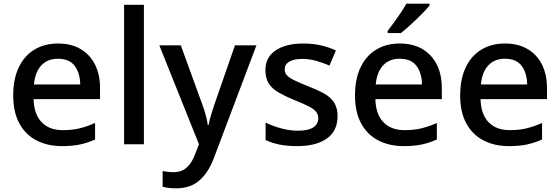

<svg xmlns="http://www.w3.org/2000/svg" viewBox="-20 -786 3048 1046"><path d="M296 -549Q367 -549 418 -519.5Q469 -490 497 -435.5Q525 -381 525 -305V-246H163Q165 -164 206.5 -120.5Q248 -77 322 -77Q374 -77 414.5 -87Q455 -97 498 -116V-26Q458 -8 416.5 1Q375 10 317 10Q239 10 179 -21Q119 -52 85.5 -113.5Q52 -175 52 -266Q52 -356 82.5 -419.5Q113 -483 168 -516Q223 -549 296 -549ZM295 -466Q239 -466 205 -429.5Q171 -393 165 -326H417Q416 -388 387 -427Q358 -466 295 -466Z M764 0H656V-760H764Z M848 -539H965L1076 -234Q1089 -200 1098.5 -167.5Q1108 -135 1112 -105H1116Q1121 -130 1131.5 -165Q1142 -200 1154 -234L1260 -539H1377L1146 73Q1117 152 1067.5 196Q1018 240 940 240Q915 240 897 237.5Q879 235 866 232V146Q877 148 892.5 150Q908 152 925 152Q971 152 999 125Q1027 98 1042 56L1064 0Z M1819 -153Q1819 -73 1761 -31.5Q1703 10 1599 10Q1543 10 1502 1.5Q1461 -7 1427 -23V-118Q1463 -100 1510.5 -87Q1558 -74 1602 -74Q1661 -74 1687.5 -92.5Q1714 -111 1714 -142Q1714 -160 1704 -174.5Q1694 -189 1666.5 -204Q1639 -219 1586 -240Q1535 -261 1499 -281.5Q1463 -302 1444.5 -330.5Q1426 -359 1426 -404Q1426 -475 1482.5 -512Q1539 -549 1632 -549Q1682 -549 1725.5 -539.5Q1769 -530 1810 -511L1775 -429Q1739 -444 1702.5 -454.5Q1666 -465 1627 -465Q1580 -465 1555.5 -450Q1531 -435 1531 -409Q1531 -390 1542.5 -376.5Q1554 -363 1582.5 -349Q1611 -335 1661 -315Q1711 -296 1746.5 -276Q1782 -256 1800.5 -227Q1819 -198 1819 -153Z M2158 -549Q2229 -549 2280 -519.5Q2331 -490 2359 -435.5Q2387 -381 2387 -305V-246H2025Q2027 -164 2068.5 -120.5Q2110 -77 2184 -77Q2236 -77 2276.5 -87Q2317 -97 2360 -116V-26Q2320 -8 2278.5 1Q2237 10 2179 10Q2101 10 2041 -21Q1981 -52 1947.5 -113.5Q1914 -175 1914 -266Q1914 -356 1944.5 -419.5Q1975 -483 2030 -516Q2085 -549 2158 -549ZM2157 -466Q2101 -466 2067 -429.5Q2033 -393 2027 -326H2279Q2278 -388 2249 -427Q2220 -466 2157 -466ZM2320 -756Q2309 -742 2290 -722Q2271 -702 2248.5 -680.5Q2226 -659 2204 -639.5Q2182 -620 2164 -606H2092V-618Q2107 -637 2126 -663Q2145 -689 2163.5 -716.5Q2182 -744 2194 -766H2320Z M2731 -549Q2802 -549 2853 -519.5Q2904 -490 2932 -435.5Q2960 -381 2960 -305V-246H2598Q2600 -164 2641.5 -120.5Q2683 -77 2757 -77Q2809 -77 2849.5 -87Q2890 -97 2933 -116V-26Q2893 -8 2851.5 1Q2810 10 2752 10Q2674 10 2614 -21Q2554 -52 2520.5 -113.5Q2487 -175 2487 -266Q2487 -356 2517.5 -419.5Q2548 -483 2603 -516Q2658 -549 2731 -549ZM2730 -466Q2674 -466 2640 -429.5Q2606 -393 2600 -326H2852Q2851 -388 2822 -427Q2793 -466 2730 -466Z"/></svg>

Font: Noto Sans NKo Unjoined Medium
Style: Regular
Weight: 500
Designer: Monotype Design Team
Foundry: Monotype Imaging Inc.
Version: Version 2.004